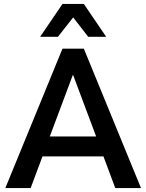

<svg xmlns="http://www.w3.org/2000/svg" viewBox="-20 -951 740 971"><path d="M7 0 296 -705H404L693 0H563L489 -198L540 -160H159L209 -198L135 0ZM348 -571 221 -232 200 -261H498L477 -232L350 -571ZM183 -765 296 -931H404L517 -765H426L350 -863L273 -765Z"/></svg>

Font: Nunito Sans 10pt SemiCondensed
Style: Bold
Weight: 700
Width: 4
Designer: Vernon Adams
Foundry: Vernon Adams
Version: Version 3.101;gftools[0.9.27]